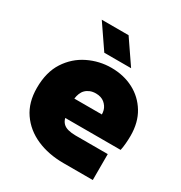

<svg xmlns="http://www.w3.org/2000/svg" viewBox="-168 -834 900 955"><g transform="rotate(30 282.5 -356.5)"><path d="M333 0Q246 0 178 -30Q110 -60 70.5 -117.5Q31 -175 31 -258Q31 -349 70 -409Q109 -469 171.5 -499.5Q234 -530 303 -530Q374 -530 430.5 -500.5Q487 -471 520.5 -416Q554 -361 554 -284Q554 -265 552 -240.5Q550 -216 546 -199H228Q232 -182 243 -170.5Q254 -159 273 -154Q292 -149 316 -149H501V0ZM219 -305H377Q377 -317 374 -328Q371 -339 364.5 -348.5Q358 -358 349 -365.5Q340 -373 327.5 -377Q315 -381 300 -381Q281 -381 266.5 -375Q252 -369 242 -359Q232 -349 226.5 -335Q221 -321 219 -305ZM234 -577 141 -713H295L388 -577Z"/></g></svg>

Font: MuseoModerno Thin Black
Style: Regular
Weight: 900
Version: Version 1.002